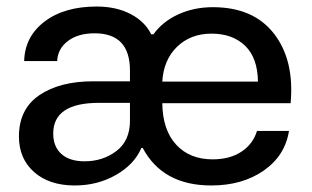

<svg xmlns="http://www.w3.org/2000/svg" viewBox="-20 -559 954 588"><path d="M209 9Q131 9 84.5 -32Q38 -73 38 -141Q38 -225 100.5 -267.5Q163 -310 265 -310H378V-343Q378 -457 270 -457Q219 -457 188 -433.5Q157 -410 155 -372H54Q56 -447 116.5 -493Q177 -539 276 -539Q336 -539 380 -516Q424 -493 443 -454H450Q478 -493 526 -515Q574 -537 632 -537Q756 -537 819 -456Q882 -375 870 -243H477Q478 -161 519.5 -116Q561 -71 631 -71Q684 -71 719.5 -94.5Q755 -118 767 -158H865Q853 -82 787.5 -36.5Q722 9 627 9Q478 9 417 -106H413Q392 -56 335.5 -23.5Q279 9 209 9ZM143 -150Q143 -110 168 -87.5Q193 -65 239 -65Q295 -65 336.5 -96.5Q378 -128 378 -189V-244H283Q143 -244 143 -150ZM477 -309H770Q769 -382 730.5 -419Q692 -456 628 -456Q564 -456 522.5 -416Q481 -376 477 -309Z"/></svg>

Font: Mona Sans Medium
Style: Regular
Weight: 500
Designer: Deni Anggara
Foundry: GitHub
Version: Version 2.000;Glyphs 3.2.3 (3260)